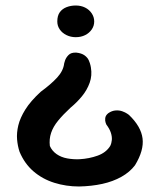

<svg xmlns="http://www.w3.org/2000/svg" viewBox="-20 -675 579 697"><path d="M267 2Q220 2 177 -11.5Q134 -25 101.5 -53Q69 -81 51 -124Q44 -145 42 -169Q40 -193 46.5 -220Q53 -247 72 -277.5Q91 -308 128 -342Q165 -369 187.5 -393.5Q210 -418 213 -445Q213 -445 216 -455Q219 -465 228.5 -475Q238 -485 257 -484Q276 -482 287 -474Q298 -466 302.5 -455.5Q307 -445 308.5 -437.5Q310 -430 310 -430Q315 -401 305.5 -374.5Q296 -348 277.5 -325.5Q259 -303 236 -284Q209 -259 191 -237Q173 -215 165.5 -192.5Q158 -170 161 -145Q169 -127 185.5 -115.5Q202 -104 224 -100Q246 -96 269 -97Q304 -99 334.5 -110Q365 -121 380 -145Q385 -155 386 -167Q387 -179 382.5 -193Q378 -207 366 -223Q366 -223 363.5 -229.5Q361 -236 362 -246Q363 -256 373 -264Q386 -273 399.5 -274Q413 -275 424 -271Q435 -267 441.5 -262.5Q448 -258 448 -258Q492 -216 497.5 -172.5Q503 -129 470 -75Q451 -50 420.5 -33Q390 -16 351.5 -7.5Q313 1 267 2ZM255 -540Q237 -540 221.5 -547.5Q206 -555 197 -568Q188 -581 188 -597Q188 -618 197 -630.5Q206 -643 221.5 -649Q237 -655 255 -655Q274 -655 289 -647.5Q304 -640 313 -626.5Q322 -613 322 -597Q322 -581 313 -568Q304 -555 289 -547.5Q274 -540 255 -540Z"/></svg>

Font: Sour Gummy Medium
Style: Regular
Weight: 500
Designer: Stefie Justprince
Foundry: Eifetstype
Version: Version 1.000